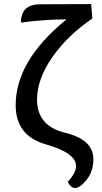

<svg xmlns="http://www.w3.org/2000/svg" viewBox="-20 -731 501 944"><path d="M349.1 193.4Q329.1 193.4 313 163.1Q354 119.1 354 85.4Q354 21 205.6 -21.2Q57.1 -63.5 57.1 -213.9Q57.1 -433.1 307.1 -635.7Q200.2 -635.7 83 -620.1Q83 -709 175.3 -710L428.2 -710.9L434.1 -640.1Q311.5 -556.6 236.8 -449.2Q162.1 -341.8 162.1 -240.7Q162.1 -111.8 300.5 -78.1Q439 -44.4 439 50.8Q439 111.8 406.2 152.6Q373.5 193.4 349.1 193.4Z"/></svg>

Font: Bainsley
Style: Regular
Weight: 400
Designer: Paul James MIller
Foundry: High-Logic / Made with FontCreator
Version: Version 1.411;March 28, 2021;FontCreator 13.0.0.2683 64-bit